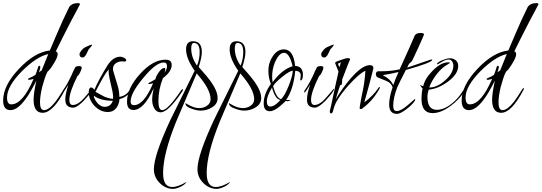

<svg xmlns="http://www.w3.org/2000/svg" viewBox="-27 -715 3467 1229"><path d="M246 7Q188 7 188 -77Q188 -118 206 -199Q164 -117 139 -84Q86 -10 40 -10Q-7 -10 -7 -72Q-7 -167 94 -274Q195 -381 292 -392Q314 -445 335 -493Q356 -541 375 -584Q383 -601 393.5 -623Q404 -645 417 -672Q434 -695 471 -695Q485 -695 485 -688Q485 -688 483 -684Q475 -668 461.5 -643Q448 -618 431 -586Q404 -534 378.5 -483.5Q353 -433 330 -386Q342 -383 342 -368Q342 -348 317 -308Q293 -268 277 -256Q267 -237 259 -212Q251 -187 243 -158Q236 -129 232.5 -104Q229 -79 229 -59Q229 -10 255 -10Q285 -10 328 -64Q342 -81 382 -145Q387 -151 389 -151Q392 -151 392 -148Q392 -148 390 -142Q313 7 246 7ZM45 -47Q118 -47 188 -210Q169 -204 157 -204Q153 -204 153 -208Q153 -214 167 -218.5Q181 -223 200 -236Q204 -246 208.5 -258.5Q213 -271 217 -286Q220 -294 224 -294Q231 -294 231 -285Q231 -276 222 -252L240 -265L282 -369Q208 -353 114 -260Q18 -163 18 -91Q18 -47 45 -47Z M502 -347Q482 -347 482 -368Q482 -378 494.5 -392.5Q507 -407 517 -412Q553 -429 560 -429Q563 -429 563 -427Q563 -424 540 -398Q538 -396 525 -367Q514 -347 502 -347ZM442 -26Q391 -26 391 -77Q391 -115 411 -173L393 -145Q380 -123 375 -123Q373 -123 373 -126Q373 -134 379 -141Q403 -174 432 -236Q435 -244 440.5 -256Q446 -268 454 -283Q459 -292 479 -292Q496 -292 496 -282Q496 -271 486 -252Q477 -232 469 -229Q417 -125 417 -76Q417 -43 439 -43Q475 -43 518 -95Q563 -147 562 -147Q564 -147 564 -144Q564 -143 562 -137Q553 -121 539.5 -104.5Q526 -88 509 -70Q465 -26 442 -26Z M663 2Q616 2 578 -37Q541 -77 541 -124Q541 -155 557 -155Q567 -155 577 -140Q607 -210 662 -298Q697 -352 744 -352Q754 -352 767.5 -345Q781 -338 781 -328Q781 -321 768 -321Q767 -321 765 -321Q763 -321 760 -322H752Q730 -322 713 -309Q696 -296 696 -274Q696 -266 699 -257L723 -177Q731 -153 734 -132.5Q737 -112 737 -95Q764 -99 783 -115Q795 -125 815 -155Q818 -159 821 -159Q824 -159 824 -155Q824 -154 822 -148Q788 -91 738 -81Q735 -46 717 -23Q698 2 663 2ZM696 -82Q697 -86 697 -89Q697 -92 697 -96Q697 -109 692.5 -131.5Q688 -154 680 -187Q665 -250 669 -271Q643 -244 584 -127Q603 -117 616.5 -109.5Q630 -102 638 -98Q654 -91 668.5 -87Q683 -83 696 -82ZM642 -31Q682 -31 695 -70Q615 -70 573 -103Q575 -81 597 -55Q620 -31 642 -31Z M1001 4Q974 4 959 -24Q947 -47 947 -77Q947 -92 949.5 -110.5Q952 -129 957 -151Q894 -11 827 -11Q786 -11 786 -64Q786 -149 868 -240Q951 -333 1033 -333Q1072 -333 1072 -299Q1072 -257 1016 -215Q987 -143 987 -67Q987 -10 1012 -10Q1047 -10 1132 -136Q1138 -144 1141 -144Q1144 -144 1144 -140Q1144 -135 1140 -130Q1050 4 1001 4ZM831 -42Q894 -42 953 -182Q945 -180 938.5 -178.5Q932 -177 927 -177Q923 -177 923 -180Q923 -185 937 -190L968 -208Q970 -225 989 -252Q1008 -280 1025 -280Q1031 -280 1031 -271Q1031 -264 1026 -249Q1042 -271 1042 -292Q1042 -315 1021 -315Q971 -315 890 -216Q809 -119 809 -65Q809 -42 831 -42Z M1081 494Q1033 494 995 456Q958 419 958 368Q958 280 1063 54L1219 -262Q1164 -341 1164 -399Q1164 -451 1208 -451Q1265 -451 1265 -382Q1265 -348 1245 -286Q1274 -254 1293 -231Q1312 -208 1322 -194Q1366 -132 1366 -87Q1366 -49 1329 -27Q1297 -7 1257 -7Q1232 -7 1200 -19Q1160 -32 1160 -53Q1160 -54 1160.5 -54.5Q1161 -55 1161 -56Q1161 -56 1161 -56Q1159 -54 1189 -39Q1221 -23 1249 -23Q1276 -23 1298.5 -38.5Q1321 -54 1321 -80Q1321 -145 1232 -245L1098 70Q1017 272 1017 393Q1017 482 1075 482Q1113 482 1167 449Q1157 467 1130 480Q1100 494 1081 494ZM1234 -295Q1251 -335 1251 -382Q1251 -440 1214 -440Q1197 -440 1197 -404Q1197 -348 1234 -295Z M1360 494Q1312 494 1274 456Q1237 419 1237 368Q1237 280 1342 54L1498 -262Q1443 -341 1443 -399Q1443 -451 1487 -451Q1544 -451 1544 -382Q1544 -348 1524 -286Q1553 -254 1572 -231Q1591 -208 1601 -194Q1645 -132 1645 -87Q1645 -49 1608 -27Q1576 -7 1536 -7Q1511 -7 1479 -19Q1439 -32 1439 -53Q1439 -54 1439.5 -54.5Q1440 -55 1440 -56Q1440 -56 1440 -56Q1438 -54 1468 -39Q1500 -23 1528 -23Q1555 -23 1577.5 -38.5Q1600 -54 1600 -80Q1600 -145 1511 -245L1377 70Q1296 272 1296 393Q1296 482 1354 482Q1392 482 1446 449Q1436 467 1409 480Q1379 494 1360 494ZM1513 -295Q1530 -335 1530 -382Q1530 -440 1493 -440Q1476 -440 1476 -404Q1476 -348 1513 -295Z M1700 -3Q1661 -3 1661 -53Q1661 -114 1707 -178Q1691 -217 1691 -261Q1691 -304 1708 -336Q1740 -399 1790 -399Q1852 -399 1862 -293Q1887 -292 1899.5 -277.5Q1912 -263 1912 -237Q1912 -217 1907.5 -208.5Q1903 -200 1899 -200Q1895 -200 1895 -204Q1895 -209 1896.5 -216Q1898 -223 1898 -233Q1898 -247 1888 -254.5Q1878 -262 1863 -262Q1851 -140 1804 -75H1835Q1822 -67 1812 -67Q1810 -67 1806.5 -68Q1803 -69 1801 -69Q1803 -68 1766 -36Q1727 -3 1700 -3ZM1718 -189Q1779 -271 1846 -291Q1826 -377 1791 -377Q1759 -377 1732 -314Q1715 -272 1715 -225Q1715 -206 1718 -189ZM1772 -80Q1796 -102 1821 -166Q1847 -232 1847 -263Q1825 -260 1778 -222Q1732 -185 1721 -163Q1742 -87 1772 -80ZM1703 -33Q1731 -33 1768 -75Q1735 -79 1714 -154Q1681 -99 1681 -68Q1681 -33 1703 -33Z M2049 -347Q2029 -347 2029 -368Q2029 -378 2041.5 -392.5Q2054 -407 2064 -412Q2100 -429 2107 -429Q2110 -429 2110 -427Q2110 -424 2087 -398Q2085 -396 2072 -367Q2061 -347 2049 -347ZM1989 -26Q1938 -26 1938 -77Q1938 -115 1958 -173L1940 -145Q1927 -123 1922 -123Q1920 -123 1920 -126Q1920 -134 1926 -141Q1950 -174 1979 -236Q1982 -244 1987.5 -256Q1993 -268 2001 -283Q2006 -292 2026 -292Q2043 -292 2043 -282Q2043 -271 2033 -252Q2024 -232 2016 -229Q1964 -125 1964 -76Q1964 -43 1986 -43Q2022 -43 2065 -95Q2110 -147 2109 -147Q2111 -147 2111 -144Q2111 -143 2109 -137Q2100 -121 2086.5 -104.5Q2073 -88 2056 -70Q2012 -26 1989 -26Z M2093 11Q2084 11 2084 -2V-4Q2088 -18 2092.5 -39Q2097 -60 2103 -88Q2109 -116 2118 -158.5Q2127 -201 2140 -257L2128 -286Q2123 -299 2120.5 -305Q2118 -311 2118 -311Q2118 -318 2135 -324Q2185 -343 2199 -343Q2214 -343 2214 -334Q2214 -334 2214 -334Q2213 -337 2163 -206V-197Q2163 -169 2154 -169Q2153 -169 2151 -172Q2143 -147 2135.5 -124.5Q2128 -102 2122 -80Q2144 -116 2167.5 -149Q2191 -182 2216 -211Q2291 -298 2340 -298Q2363 -298 2363 -280Q2363 -274 2360 -265Q2352 -231 2338 -179.5Q2324 -128 2305 -60Q2363 -103 2395 -152Q2400 -158 2402 -158Q2405 -158 2405 -154Q2405 -152 2402 -147Q2358 -69 2295 -23Q2291 -17 2282 -17Q2275 -17 2275 -25Q2275 -27 2278 -43.5Q2281 -60 2286 -90Q2291 -112 2295 -133Q2299 -154 2303 -176Q2310 -225 2312 -262Q2290 -252 2264.5 -229.5Q2239 -207 2208 -173Q2180 -142 2159.5 -114.5Q2139 -87 2126 -63Q2112 -36 2105 -5Q2101 11 2093 11ZM2146 -284 2155 -317Q2150 -313 2136 -307Z M2514 14Q2464 14 2464 -47Q2464 -91 2486 -156Q2482 -169 2472.5 -179.5Q2463 -190 2446 -197L2392 -219Q2379 -225 2379 -240Q2379 -256 2393 -259H2420Q2473 -259 2531 -271L2532 -273L2598 -419L2627 -486Q2635 -504 2666 -504Q2687 -504 2687 -494Q2687 -490 2650 -409Q2613 -327 2608 -322L2591 -306L2579 -282Q2594 -287 2630.5 -299.5Q2667 -312 2725 -332Q2729 -333 2732 -333.5Q2735 -334 2736 -334Q2740 -334 2740 -332Q2740 -315 2571 -267Q2551 -228 2537 -200.5Q2523 -173 2516 -156Q2490 -90 2490 -37Q2490 -4 2512 -4Q2539 -4 2583 -42L2628 -81Q2631 -81 2631 -78Q2631 -75 2628 -69Q2612 -45 2577 -18Q2536 14 2514 14ZM2490 -170Q2497 -190 2505.5 -211Q2514 -232 2524 -254Q2499 -248 2473.5 -243Q2448 -238 2423 -234Q2475 -207 2490 -170Z M2742 9Q2671 9 2671 -83Q2671 -97 2672.5 -113.5Q2674 -130 2678 -149Q2674 -152 2670 -157.5Q2666 -163 2662 -171Q2666 -170 2670.5 -167.5Q2675 -165 2682 -163Q2693 -213 2742 -262Q2795 -316 2842 -316Q2853 -316 2853 -313Q2853 -311 2839 -303Q2802 -283 2769 -241Q2736 -198 2721 -157L2723 -155Q2771 -155 2823 -201Q2875 -247 2875 -295Q2875 -310 2867 -322Q2859 -334 2845 -334Q2825 -334 2800 -318Q2775 -303 2772 -303Q2770 -303 2770 -304Q2770 -316 2805 -330Q2835 -342 2852 -342Q2875 -342 2890.5 -329Q2906 -316 2906 -293Q2906 -240 2837 -190Q2775 -146 2717 -141Q2709 -117 2709 -95Q2709 -12 2769 -12Q2815 -12 2865 -52Q2907 -85 2935 -132Q2944 -146 2950 -146Q2951 -146 2951 -144Q2951 -140 2943 -126Q2912 -77 2856 -36Q2795 9 2742 9Z M3181 7Q3123 7 3123 -77Q3123 -118 3141 -199Q3099 -117 3074 -84Q3021 -10 2975 -10Q2928 -10 2928 -72Q2928 -167 3029 -274Q3130 -381 3227 -392Q3249 -445 3270 -493Q3291 -541 3310 -584Q3318 -601 3328.5 -623Q3339 -645 3352 -672Q3369 -695 3406 -695Q3420 -695 3420 -688Q3420 -688 3418 -684Q3410 -668 3396.5 -643Q3383 -618 3366 -586Q3339 -534 3313.5 -483.5Q3288 -433 3265 -386Q3277 -383 3277 -368Q3277 -348 3252 -308Q3228 -268 3212 -256Q3202 -237 3194 -212Q3186 -187 3178 -158Q3171 -129 3167.5 -104Q3164 -79 3164 -59Q3164 -10 3190 -10Q3220 -10 3263 -64Q3277 -81 3317 -145Q3322 -151 3324 -151Q3327 -151 3327 -148Q3327 -148 3325 -142Q3248 7 3181 7ZM2980 -47Q3053 -47 3123 -210Q3104 -204 3092 -204Q3088 -204 3088 -208Q3088 -214 3102 -218.5Q3116 -223 3135 -236Q3139 -246 3143.5 -258.5Q3148 -271 3152 -286Q3155 -294 3159 -294Q3166 -294 3166 -285Q3166 -276 3157 -252L3175 -265L3217 -369Q3143 -353 3049 -260Q2953 -163 2953 -91Q2953 -47 2980 -47Z"/></svg>

Font: Love Light
Style: Regular
Weight: 400
Designer: Robert E. Leuschke
Foundry: Robert E. Leuschke
Version: Version 1.010; ttfautohint (v1.8.3)